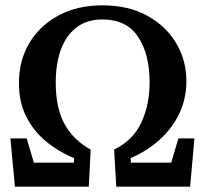

<svg xmlns="http://www.w3.org/2000/svg" viewBox="-20 -700 769 720"><path d="M36 0 19 -181H80L107 -90H257L258 -107Q200 -131 153 -169.5Q106 -208 78.5 -262.5Q51 -317 51 -388Q51 -473 90 -538.5Q129 -604 199.5 -642Q270 -680 364 -680Q461 -680 531.5 -641.5Q602 -603 640.5 -538.5Q679 -474 679 -395Q679 -301 623 -225Q567 -149 470 -107L471 -90H622L649 -181H709L693 0H416L408 -139Q479 -174 510 -240.5Q541 -307 541 -391Q541 -498 497.5 -562.5Q454 -627 364 -627Q305 -627 266 -596.5Q227 -566 208 -513Q189 -460 189 -391Q189 -294 222.5 -234Q256 -174 320 -139L313 0Z"/></svg>

Font: Source Serif Pro SemiBold
Style: Regular
Weight: 600
Designer: Frank Grießhammer
Foundry: Adobe Systems Incorporated
Version: Version 3.001;hotconv 1.0.111;makeotfexe 2.5.65597